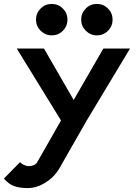

<svg xmlns="http://www.w3.org/2000/svg" viewBox="-53 -958 715 978"><path d="M32.2 -710.9 257.8 -344.2 133.8 -127C123.5 -116.7 110.4 -111.8 93.3 -111.8C85 -111.8 76.2 -114.3 67.9 -118.2C59.6 -122.1 53.2 -127 49.3 -132.3L-33.2 -48.3C-16.1 -29.3 1 -16.1 19.5 -9.8C38.1 -3.4 61 0 87.9 0C118.7 0 148.4 -9.3 177.7 -27.3C207 -45.4 231 -69.3 249 -99.6L388.7 -344.2L609.4 -710.9H473.6L322.3 -448.7L170.9 -710.9ZM130.4 -857.9C130.4 -835.9 138.2 -817.4 153.8 -801.8C169.4 -786.1 188.5 -777.8 210.4 -777.8C232.4 -777.8 251.5 -785.6 267.1 -801.3C282.7 -816.9 290.5 -835.9 290.5 -857.9C290.5 -879.9 282.7 -898.9 267.1 -914.6C251.5 -930.2 232.4 -938 210.4 -938C188.5 -938 169.4 -930.2 153.8 -914.6C138.2 -898.9 130.4 -879.9 130.4 -857.9ZM360.4 -857.9C360.4 -835.9 368.2 -817.4 383.8 -801.8C399.4 -786.1 418.5 -777.8 440.4 -777.8C462.4 -777.8 481.4 -785.6 497.1 -801.3C512.7 -816.9 520.5 -835.9 520.5 -857.9C520.5 -879.9 512.7 -898.9 497.1 -914.6C481.4 -930.2 462.4 -938 440.4 -938C418.5 -938 399.4 -930.2 383.8 -914.6C368.2 -898.9 360.4 -879.9 360.4 -857.9Z"/></svg>

Font: Tuffy
Style: Bold
Weight: 700
Designer: Thatcher Ulrich, Karoly Barta, Michael Everson
Version: Version 001.270